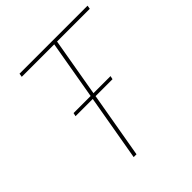

<svg xmlns="http://www.w3.org/2000/svg" viewBox="-191 -831 962 962"><g transform="rotate(-45 290.0 -350.0)"><path d="M207 0H227L288 -351H408L412 -369H291L345 -681H577L580 -700H98L95 -681H325L271 -369H150L146 -351H268Z"/></g></svg>

Font: Fixel Display Thin
Style: Italic
Weight: 100
Italic angle: -10°
Designer: AlfaBravo + MacPaw
Foundry: Kyrylo Tkachov, Marchela Mozhyna, Serhii Makarenko, Maria Weinstein, Zakhar Kryvoshyya
Version: Version 1.210;Glyphs 3.2 (3217)